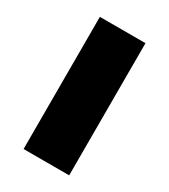

<svg xmlns="http://www.w3.org/2000/svg" viewBox="-144 -625 613 696"><g transform="rotate(30 162.5 -276.5)"><path d="M257.8 0H66.9V-553.2H257.8Z"/></g></svg>

Font: OpenSansExtrabold
Style: Regular
Weight: 800
Foundry: Ascender Corporation
Version: Version 1.10